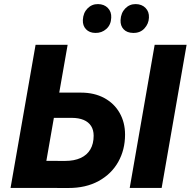

<svg xmlns="http://www.w3.org/2000/svg" viewBox="-20 -919 933 939"><path d="M164 -132.4 298.2 -132Q343 -132 374.4 -146.4Q405.8 -160.8 421.9 -188.4Q438 -216 438 -255.2Q438 -283.2 425.5 -302.8Q413 -322.4 388.9 -332.5Q364.8 -342.6 330.6 -342.6H203.4L225.4 -466H376.4Q441 -466 489.7 -439.8Q538.4 -413.6 565 -366.9Q591.6 -320.2 591.6 -260.6Q591.6 -186.8 558.4 -127.5Q525.2 -68.2 462.5 -33.7Q399.8 0.8 313.8 0.4L140.4 0ZM154 -700H310.8L259.6 -408.2L254.4 -405L183.6 0H31.6ZM736.4 -700H892.6L770.6 0H614.4ZM385.2 -821.2Q386.8 -856.2 408 -877.8Q429.2 -899.4 459.6 -899Q489.4 -898.6 507.5 -880Q525.6 -861.4 524 -832.4Q522.8 -797.8 500.1 -777.5Q477.4 -757.2 446 -758Q417.4 -758.4 400.7 -775.9Q384 -793.4 385.2 -821.2ZM569.6 -820.6Q571.2 -855.6 592.4 -877.5Q613.6 -899.4 644 -899Q673.8 -898.6 691.9 -880Q710 -861.4 708.4 -832.4Q707.2 -802.6 686.3 -779.9Q665.4 -757.2 631 -758Q601.2 -758.4 584.8 -775.6Q568.4 -792.8 569.6 -820.6Z"/></svg>

Font: Fixel Italic Variable Display Thin
Style: Italic
Weight: 100
Italic angle: -10°
Designer: AlfaBravo + MacPaw
Foundry: Kyrylo Tkachov, Marchela Mozhyna, Serhii Makarenko, Maria Weinstein, Zakhar Kryvoshyya
Version: Version 1.210;Glyphs 3.2 (3217)